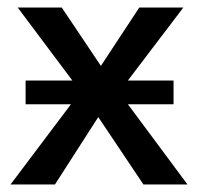

<svg xmlns="http://www.w3.org/2000/svg" viewBox="-20 -490 526 510"><path d="M8 0 194 -247 27 -470H144L248 -315L350 -470H467L296 -245L478 0H361L241 -179L126 0ZM48 -213V-276H441V-213Z"/></svg>

Font: Ysabeau SC SemiBold
Style: Regular
Weight: 600
Designer: Christian Thalmann (Catharsis Fonts)
Version: Version 2.001;gftools[0.9.30]; featfreeze: smcp